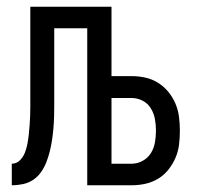

<svg xmlns="http://www.w3.org/2000/svg" viewBox="-20 -550 590 570"><path d="M15 0V-64Q29 -64 39 -74Q49 -84 54 -97Q59 -110 61.5 -123.5Q64 -137 65.5 -151Q67 -165 68 -179Q69 -193 69.5 -206.5Q70 -220 70 -234Q70 -248 70 -262V-530H311V-324H371Q392 -324 412 -319.5Q432 -315 449.5 -304Q467 -293 480 -277Q493 -261 501 -242Q509 -223 511.5 -202.5Q514 -182 514 -162Q514 -141 511.5 -120.5Q509 -100 501 -81.5Q493 -63 480 -46.5Q467 -30 449.5 -19.5Q432 -9 412 -4.5Q392 0 371 0H239V-466H141V-269Q141 -252 141 -235Q141 -218 140.5 -201.5Q140 -185 138.5 -168Q137 -151 134.5 -134.5Q132 -118 128 -101.5Q124 -85 118 -69.5Q112 -54 102.5 -40Q93 -26 79 -16.5Q65 -7 48.5 -3.5Q32 0 15 0ZM311 -64H371Q388 -64 403.5 -72.5Q419 -81 428 -95.5Q437 -110 440 -127.5Q443 -145 443 -162Q443 -179 440 -196Q437 -213 428 -228Q419 -243 403.5 -251Q388 -259 371 -259H311Z"/></svg>

Font: Lode
Style: Regular
Weight: 400
Monospace: yes
Designer: Belleve Invis
Foundry: Belleve Invis
Version: Version 29.2.0; ttfautohint (v1.8.3)